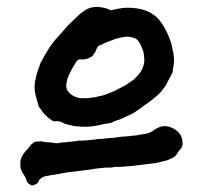

<svg xmlns="http://www.w3.org/2000/svg" viewBox="-20 -795 597 565"><path d="M211 -423Q202 -423 193.5 -425Q185 -427 177 -429L168 -432Q165 -434 162.5 -435Q160 -436 158 -437Q154 -438 151 -438.5Q148 -439 144 -438Q137 -437 131 -442Q122 -448 114 -456Q108 -461 104 -467.5Q100 -474 95 -480Q94 -481 94 -482.5Q94 -484 93 -485Q91 -493 88.5 -501Q86 -509 84 -518Q81 -533 82 -544Q82 -548 82.5 -551.5Q83 -555 84 -559Q86 -571 90 -583Q94 -595 98 -606Q98 -607 98.5 -607.5Q99 -608 99 -609Q110 -630 122 -649.5Q134 -669 150 -686Q157 -694 164.5 -702.5Q172 -711 179 -719Q187 -727 195 -734.5Q203 -742 211 -750Q216 -755 221.5 -758.5Q227 -762 232 -766Q251 -777 275 -774Q282 -773 288.5 -771.5Q295 -770 301 -767Q305 -764 312 -766L326 -769Q353 -775 385 -770Q404 -767 422 -758Q442 -747 454 -729Q458 -724 461 -718.5Q464 -713 467 -708Q478 -687 484 -667Q485 -663 486 -658.5Q487 -654 488 -649Q489 -645 490 -640.5Q491 -636 491 -631Q493 -621 492 -611.5Q491 -602 489 -592Q489 -590 488.5 -587.5Q488 -585 488 -582Q484 -574 479.5 -566Q475 -558 471 -550L469 -545Q463 -537 457 -529Q451 -521 443 -514Q430 -503 415 -492Q411 -489 407 -486.5Q403 -484 399 -481Q395 -477 393 -476L374 -463Q371 -461 367.5 -459.5Q364 -458 360 -456Q358 -455 355.5 -454Q353 -453 351 -452Q344 -448 336.5 -445Q329 -442 321 -440L308 -434Q302 -432 299 -432Q290 -431 281 -429Q272 -427 263 -425Q235 -420 211 -423ZM220 -506H231Q239 -506 245 -507Q251 -508 260 -509L268 -511Q281 -513 293 -517.5Q305 -522 316 -527Q324 -531 332.5 -535.5Q341 -540 349 -544Q363 -553 374 -561Q378 -565 382 -569.5Q386 -574 390 -578Q401 -592 404 -609Q405 -616 404.5 -623Q404 -630 403 -637Q403 -639 402.5 -640Q402 -641 402 -642Q401 -645 400 -648.5Q399 -652 397 -656Q396 -659 394.5 -662Q393 -665 391 -668Q386 -678 378 -682Q364 -688 350 -687Q343 -686 335.5 -684.5Q328 -683 321 -681Q307 -676 295 -671Q289 -669 283.5 -666Q278 -663 272 -661Q267 -658 265 -653L262 -646Q261 -645 261 -643.5Q261 -642 260 -641Q256 -637 253 -631Q251 -629 249 -628Q235 -619 219 -620Q211 -622 205 -614Q197 -602 190 -589Q183 -576 178 -562L175 -546Q174 -534 181 -525Q197 -507 220 -506ZM78 -250Q72 -248 67 -253Q62 -256 58 -263Q57 -270 53.5 -275.5Q50 -281 46 -287Q43 -293 41 -299Q39 -305 40 -311Q39 -323 43.5 -332.5Q48 -342 55 -350Q59 -354 62.5 -358Q66 -362 69 -366Q71 -369 73.5 -371Q76 -373 79 -375Q80 -377 81.5 -377Q83 -377 84 -378Q88 -378 91.5 -378.5Q95 -379 99 -379Q102 -380 107 -378Q112 -377 117 -376.5Q122 -376 126 -376H129Q135 -375 141 -374Q147 -373 153 -374Q159 -376 165.5 -376Q172 -376 178 -377Q181 -378 184 -378Q187 -378 190 -378Q194 -379 197.5 -379Q201 -379 205 -380L209 -381Q219 -381 228 -381.5Q237 -382 246 -383Q250 -384 254 -384Q258 -384 262 -385Q264 -385 265.5 -385.5Q267 -386 268 -386Q277 -386 286 -387Q295 -388 304 -389Q311 -389 318 -390Q325 -391 332 -392Q334 -392 336 -392.5Q338 -393 340 -393Q348 -393 356.5 -394Q365 -395 373 -396Q377 -396 380.5 -396.5Q384 -397 388 -398Q394 -399 400 -400Q406 -401 412 -402Q417 -403 421 -405Q425 -407 429 -409Q433 -413 439 -416Q462 -430 486 -419Q499 -413 507.5 -403Q516 -393 517 -378Q519 -365 511 -356Q505 -350 504 -347Q500 -340 495 -335Q493 -334 491 -332.5Q489 -331 487 -330L480 -327Q477 -325 471 -323L446 -317Q440 -315 436 -315Q429 -314 420.5 -313Q412 -312 404 -311L379 -308Q378 -308 377 -307.5Q376 -307 374 -307L334 -304Q328 -304 321.5 -304Q315 -304 309 -302H301Q291 -302 282 -301Q273 -300 264 -299L229 -294Q221 -293 213 -292Q205 -291 197 -290Q183 -289 168.5 -286Q154 -283 140 -281Q133 -280 126.5 -279Q120 -278 112 -276Q103 -274 96 -266Q95 -265 95 -263.5Q95 -262 93 -260Q89 -253 78 -250Z"/></svg>

Font: Lacquer
Style: Regular
Weight: 400
Designer: Eli Block, Niki Polyocan
Version: Version 1.100